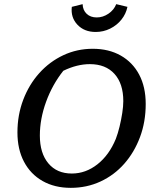

<svg xmlns="http://www.w3.org/2000/svg" viewBox="-20 -895 753 925"><path d="M321 10Q243 10 185 -23Q127 -56 95.5 -116Q64 -176 64 -257Q64 -341 92 -414.5Q120 -488 169.5 -543Q219 -598 285 -629Q351 -660 427 -660Q504 -660 561.5 -627.5Q619 -595 650.5 -535.5Q682 -476 682 -394Q682 -308 654.5 -234.5Q627 -161 578.5 -106Q530 -51 464 -20.5Q398 10 321 10ZM326 -59Q393 -59 449.5 -103.5Q506 -148 538 -226Q548 -252 556 -285Q564 -318 569 -350.5Q574 -383 574 -408Q574 -492 531.5 -539Q489 -586 413 -586Q351 -586 285 -554Q232 -487 202 -404.5Q172 -322 172 -242Q172 -157 213 -108Q254 -59 326 -59ZM441 -741Q386 -741 353 -776Q320 -811 326 -862L378 -875Q379 -846 397.5 -828.5Q416 -811 446 -811Q476 -811 502.5 -829Q529 -847 540 -875L594 -862Q587 -828 565 -800.5Q543 -773 510.5 -757Q478 -741 441 -741Z"/></svg>

Font: Piazzolla SC Medium
Style: Italic
Weight: 500
Italic angle: -11.3°
Designer: Juan Pablo del Peral
Foundry: Huerta Tipografica
Version: Version 1.330